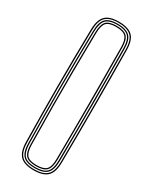

<svg xmlns="http://www.w3.org/2000/svg" viewBox="-210 -854 722 908"><g transform="rotate(30 151.0 -400.5)"><path d="M151.5 5.5Q99 5.5 76.8 -17.6Q54.5 -40.8 53.5 -93.5Q52 -177.2 51.2 -252.6Q50.5 -328 50.5 -400.6Q50.5 -473.2 51.2 -548.1Q52 -623 53.5 -705.5Q54.5 -759 76.8 -782.2Q99 -805.5 151.5 -805.5Q201.5 -805.5 225.2 -783.4Q249 -761.2 249.5 -705.5Q250.2 -628 250.8 -553.1Q251.2 -478.2 251.2 -403.5Q251.2 -328.8 250.8 -251.9Q250.2 -175 249.5 -93.5Q249 -38.5 225.2 -16.5Q201.5 5.5 151.5 5.5ZM151.5 -0.2Q199.2 -0.2 221.1 -21Q243 -41.8 243.5 -93.8Q244.2 -171.2 244.6 -245.9Q245 -320.5 245 -395.1Q245 -469.8 244.6 -546.8Q244.2 -623.8 243.5 -705.5Q243 -758.2 221 -779Q199 -799.8 151.5 -799.8Q102 -799.8 81.2 -778.1Q60.5 -756.5 59.8 -705.5Q58.2 -619.8 57.5 -543.9Q56.8 -468 56.8 -395.9Q56.8 -323.8 57.5 -249.8Q58.2 -175.8 59.8 -93.8Q60.5 -43.2 81.4 -21.8Q102.2 -0.2 151.5 -0.2ZM151.5 -5.8Q105 -5.8 85.8 -25.8Q66.5 -45.8 65.8 -93.8Q64.2 -179.2 63.5 -255Q62.8 -330.8 62.8 -403Q62.8 -475.2 63.5 -549.4Q64.2 -623.5 65.8 -705.5Q66.5 -754.5 85.8 -774.4Q105 -794.2 151.5 -794.2Q196.2 -794.2 216.6 -774.8Q237 -755.2 237.5 -705.5Q238.2 -625 238.6 -549.6Q239 -474.2 239 -400.5Q239 -326.8 238.5 -251Q238 -175.2 237.5 -93.8Q237 -44.8 216.8 -25.2Q196.5 -5.8 151.5 -5.8ZM151.5 -11.5Q194.2 -11.5 212.5 -29.5Q230.8 -47.5 231.2 -93.8Q232 -174.5 232.4 -249.5Q232.8 -324.5 232.8 -398Q232.8 -471.5 232.4 -547.4Q232 -623.2 231.2 -705.2Q230.8 -752.2 212.5 -770.4Q194.2 -788.5 151.5 -788.5Q108 -788.5 90.4 -770.1Q72.8 -751.8 71.8 -705.2Q70.2 -621.2 69.5 -546Q68.8 -470.8 68.8 -398.6Q68.8 -326.5 69.5 -251.8Q70.2 -177 71.8 -94Q72.8 -48 90.4 -29.8Q108 -11.5 151.5 -11.5ZM151.5 -17Q110.5 -17 94.6 -34.1Q78.8 -51.2 78 -94Q76 -208.2 75.4 -306Q74.8 -403.8 75.4 -499.8Q76 -595.8 78 -705.2Q78.8 -748.5 94.5 -765.8Q110.2 -783 151.5 -783Q191.8 -783 208.2 -766.2Q224.8 -749.5 225.2 -705.2Q226 -624 226.4 -548.9Q226.8 -473.8 226.8 -400.2Q226.8 -326.8 226.2 -251.4Q225.8 -176 225.2 -94Q224.8 -50.5 208.2 -33.8Q191.8 -17 151.5 -17ZM151.5 -22.8Q189 -22.8 203.9 -38Q218.8 -53.2 219 -94Q219.8 -172.8 220.1 -247.1Q220.5 -321.5 220.5 -395.2Q220.5 -469 220.1 -545.5Q219.8 -622 219 -705Q218.8 -746.2 204 -761.8Q189.2 -777.2 151.5 -777.2Q113 -777.2 98.9 -761.5Q84.8 -745.8 84 -705Q82.2 -593 81.5 -495.8Q80.8 -398.5 81.4 -301.8Q82 -205 84 -94Q84.8 -54 98.9 -38.4Q113 -22.8 151.5 -22.8Z"/></g></svg>

Font: Big Shoulders Inline Display ExtraLight
Style: Regular
Weight: 250
Version: Version 2.002